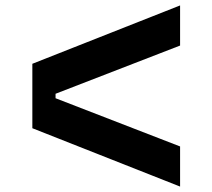

<svg xmlns="http://www.w3.org/2000/svg" viewBox="-20 -707 790 714"><path d="M649.7 -162.4 186.6 -341.7V-358.3L649.7 -537.6V-686.8L100.3 -469.8V-230.2L649.7 -13.2Z"/></svg>

Font: Martian Mono sWd Rg
Style: Regular
Weight: 400
Width: 6
Monospace: yes
Designer: Roman Shamin
Foundry: Evil Martians
Version: Version 1.000